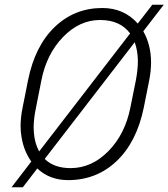

<svg xmlns="http://www.w3.org/2000/svg" viewBox="-20 -755 716 816"><path d="M77 41H29L113 -68.5Q82 -112 72 -169.5Q67.5 -193.5 67.5 -219Q67.5 -256 76 -297.5L99 -413Q128 -559 212.2 -640Q296.5 -721 415 -721Q506.5 -721 565.5 -655L627.5 -735H676L589 -622Q622 -564 622 -489.5Q622 -453 614 -413L591 -297.5Q561 -151.5 475.8 -70.5Q390.5 10.5 269.5 10.5Q191 10.5 138.5 -39ZM146.5 -111.5 533 -613Q511.5 -641.5 479.8 -655.8Q448 -670 405 -670Q318 -670 248 -597.8Q178 -525.5 156 -414L133 -297.5Q123 -251 123 -213L124 -191.5Q127.5 -145.5 146.5 -111.5ZM280 -40.5Q369.5 -40.5 440.5 -112.5Q511.5 -184.5 534 -297.5L557.5 -414Q566 -459 566 -496.5Q565.5 -539.5 552.5 -575.5L170 -79.5Q209.5 -40.5 280 -40.5Z"/></svg>

Font: Roberto Sans Light
Style: Italic
Weight: 300
Italic angle: -11°
Designer: Google
Version: Version 1.00;June 11, 2020;FontCreator 12.0.0.2522 64-bit; t